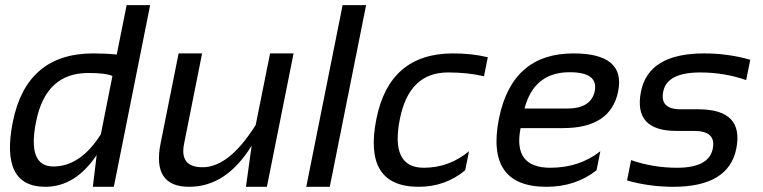

<svg xmlns="http://www.w3.org/2000/svg" viewBox="-20 -718 2934 738"><path d="M412.1 -425.8Q387.7 -437.5 319.3 -437.5Q155.8 -437.5 118.7 -250.5Q84 -78.1 185.1 -78.1Q289.6 -78.1 367.7 -202.1ZM417.5 0H336.9L351.6 -122.1Q269.5 0 154.3 0Q-20.5 0 29.3 -249.5Q82 -512.7 338.4 -512.7Q386.7 -512.7 428.7 -508.3L466.8 -698.2H557.1Z M1108.4 -512.7 1005.9 0H925.3L947.3 -158.2Q850.1 0 707 0Q564 0 597.2 -166.5L666.5 -512.7H756.8L687.5 -165Q669.4 -75.2 758.8 -75.2Q860.8 -75.2 962.9 -237.8L1018.1 -512.7Z M1387.2 -698.2 1247.6 0H1157.2L1296.9 -698.2Z M1768.1 -63.5Q1691.9 0 1589.4 0Q1374.5 0 1426.8 -261.2Q1477.1 -512.7 1721.2 -512.7Q1794.4 -512.7 1855 -498L1840.3 -424.8Q1779.8 -439.5 1701.7 -439.5Q1552.7 -439.5 1517.1 -261.2Q1479.5 -73.2 1608.9 -73.2Q1706.5 -73.2 1782.7 -136.7Z M2356 -366.7Q2327.6 -225.6 2144.5 -225.6H1981Q1950.7 -73.2 2095.2 -73.2Q2207 -73.2 2287.6 -136.7L2272.9 -63.5Q2192.4 0 2080.6 0Q1845.7 0 1897.9 -262.2Q1948.2 -512.7 2184.1 -512.7Q2385.3 -512.7 2356 -366.7ZM1996.1 -300.8H2159.7Q2252.4 -300.8 2266.1 -368.2Q2280.3 -440.4 2169.4 -440.4Q2032.7 -440.4 1996.1 -300.8Z M2390.1 -24.4 2405.8 -102.5Q2490.2 -73.2 2582.5 -73.2Q2705.1 -73.2 2719.7 -146.5Q2733.4 -214.8 2647.9 -214.8H2579.6Q2413.6 -214.8 2443.8 -366.2Q2473.1 -512.7 2686.5 -512.7Q2778.3 -512.7 2863.8 -488.3L2848.1 -410.2Q2763.7 -439.5 2671.9 -439.5Q2543.9 -439.5 2529.3 -366.2Q2515.6 -297.9 2596.2 -297.9H2664.6Q2840.3 -297.9 2810.1 -146.5Q2780.8 0 2567.9 0Q2475.6 0 2390.1 -24.4Z"/></svg>

Font: Sansation
Style: Italic
Weight: 400
Designer: Bernd Montag
Version: Version 1.301